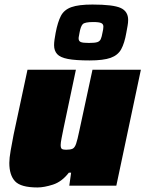

<svg xmlns="http://www.w3.org/2000/svg" viewBox="-20 -817 640 845"><path d="M145 8Q72 8 46.5 -19Q21 -46 21 -100Q21 -121 27 -155Q33 -189 40 -225L101 -510H314L260 -254Q255 -230 251 -209Q247 -188 247 -179Q247 -165 252.5 -161.5Q258 -158 271 -158Q290 -158 299.5 -162.5Q309 -167 315 -184.5Q321 -202 329 -241L387 -510H600L492 0H285L293 -57H283Q252 -17 213 -4.5Q174 8 145 8ZM374 -551Q313 -551 279 -557.5Q245 -564 231.5 -579Q218 -594 218 -618Q218 -629 220 -643Q222 -657 225 -673Q234 -720 248 -747Q262 -774 294 -785.5Q326 -797 387 -797Q478 -797 511 -782Q544 -767 544 -729Q544 -717 541.5 -703.5Q539 -690 536 -673Q528 -627 513.5 -600.5Q499 -574 467 -562.5Q435 -551 374 -551ZM371 -628Q397 -628 408 -631.5Q419 -635 423.5 -645Q428 -655 431 -673Q433 -681 434 -688Q435 -695 435 -700Q435 -711 425.5 -715.5Q416 -720 390 -720Q353 -720 344 -710.5Q335 -701 330 -673Q329 -665 327.5 -659Q326 -653 326 -648Q326 -636 335.5 -632Q345 -628 371 -628Z"/></svg>

Font: Saira Black
Style: Italic
Weight: 900
Italic angle: -12°
Designer: Hector Gatti with collaboration of the Omnibus-Type team
Foundry: Omnibus-Type
Version: Version 1.100; ttfautohint (v1.8.3)